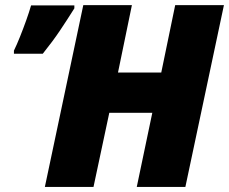

<svg xmlns="http://www.w3.org/2000/svg" viewBox="-20 -734 899 754"><path d="M156.2 0 307.1 -713.9H498L443.4 -449.2H613.3L668 -713.9H859.4L708 0H517.1L578.1 -291H409.2L347.2 0ZM34.7 -522.9V-535.2Q45.9 -558.1 58.6 -589.8Q71.3 -621.6 83 -654.3Q94.7 -687 102.1 -712.9H272V-701.2Q244.1 -656.7 215.8 -614.5Q187.5 -572.3 147.9 -522.9Z"/></svg>

Font: Open Sans ExtraBold
Style: Italic
Weight: 800
Italic angle: -12°
Designer: Monotype Design Team
Foundry: Monotype Imaging Inc.
Version: Version 3.000; ttfautohint (v1.8.4)